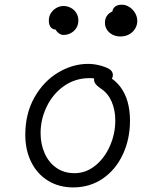

<svg xmlns="http://www.w3.org/2000/svg" viewBox="-20 -785 660 816"><path d="M87.5 -212Q87.5 -302.5 126.5 -371.2Q165.5 -440 227.2 -476.8Q289 -513.5 354 -513.5Q376.5 -513.5 400.2 -508Q424 -502.5 442 -493Q450.5 -488.5 455 -481.8Q459.5 -475 459.8 -467Q460 -459 456 -451Q452 -442.5 445.5 -439.5Q439 -436.5 431.5 -437.2Q424 -438 415 -441.5Q413.5 -441.5 413 -442L409 -443.5Q397.5 -448 386.8 -450.5Q376 -453 361 -453Q300 -453 252.5 -419.8Q205 -386.5 178.8 -332.5Q152.5 -278.5 152.5 -219.5Q152.5 -172.5 169.8 -133.5Q187 -94.5 219.5 -71.8Q252 -49 296.5 -49Q345 -49 384.8 -81Q424.5 -113 447.2 -164.8Q470 -216.5 470 -273Q470 -317.5 454.5 -353Q439 -388.5 409.5 -408Q389 -421.5 382.8 -433.8Q376.5 -446 382.5 -456.5Q386.5 -464 396 -467Q405.5 -470 416.5 -468.8Q427.5 -467.5 435.5 -463Q469 -445.5 490.8 -416.8Q512.5 -388 522.5 -351.5Q532.5 -315 532.5 -273Q532.5 -194 502.2 -129Q472 -64 417 -26.2Q362 11.5 291 11.5Q230.5 11.5 184.2 -17Q138 -45.5 112.8 -96.2Q87.5 -147 87.5 -212ZM503 -741.5 458.5 -727.5Q455 -742 465.5 -753.5Q476 -765 497.5 -765Q514.5 -765 529.8 -755.2Q545 -745.5 554.2 -729.5Q563.5 -713.5 563.5 -696Q563.5 -679 554.8 -664Q546 -649 529.8 -639.5Q513.5 -630 492 -630Q473 -630 458 -637.8Q443 -645.5 434.5 -658.8Q426 -672 426 -688.5Q426 -708.5 437.2 -721.5Q448.5 -734.5 466.2 -739.5Q484 -744.5 503 -741.5ZM207.5 -703.5 223 -660.5Q208.5 -657 198 -666.8Q187.5 -676.5 187.5 -698Q187.5 -715 196.2 -729Q205 -743 219.5 -751.2Q234 -759.5 250 -759.5Q266 -759.5 280.5 -752Q295 -744.5 304 -730.5Q313 -716.5 313 -698Q313 -679.5 304 -665.5Q295 -651.5 280.5 -644Q266 -636.5 250 -636.5Q238 -636.5 227.2 -645.8Q216.5 -655 210.8 -670.5Q205 -686 207.5 -703.5Z"/></svg>

Font: Monaspace Radon Var
Style: Regular
Weight: 400
Designer: Riley Cran and the Lettermatic Team
Version: Version 1.000 (Monaspace Radon Var)